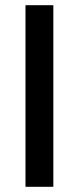

<svg xmlns="http://www.w3.org/2000/svg" viewBox="-20 -714 306 738"><path d="M185 4H78V-694H185Z"/></svg>

Font: Repo Medium
Style: Regular
Weight: 500
Designer: Stefan Peev
Foundry: Context Ltd
Version: Version 1.502